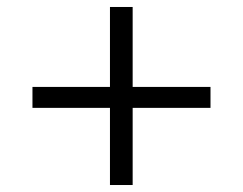

<svg xmlns="http://www.w3.org/2000/svg" viewBox="-20 -582 695 550"><path d="M583 -273H360V-52H295V-273H73V-333H295V-562H360V-333H583Z"/></svg>

Font: A Bank Premium Light
Style: Regular
Weight: 300
Designer: Ninad Kale (Devanagari), Jonny Pinhorn (Latin), Htun Naung (Myanmar)
Foundry: Indian Type Foundry
Version: 4.004